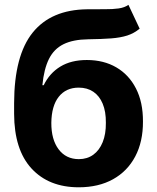

<svg xmlns="http://www.w3.org/2000/svg" viewBox="-20 -766 651 796"><path d="M512.5 -745.9 559 -647.1Q535.8 -627.9 507.8 -618.8Q479.8 -609.8 440.9 -606.8Q402 -603.9 345.9 -603.1Q282.8 -602.3 243.2 -582.7Q203.6 -563.1 182.9 -521.5Q162.2 -479.9 155.7 -412.9H161.3Q185.4 -462.7 230.1 -489.9Q274.8 -517.2 340 -517.2Q409.9 -517.2 462.2 -486.7Q514.6 -456.2 543.8 -399Q573.1 -341.9 572.7 -262.1Q573.1 -179 540.8 -117.6Q508.5 -56.2 448.7 -22.9Q388.9 10.4 306.4 10.5Q182.3 10.4 110.6 -67.5Q39 -145.4 38.5 -294.1V-338.3Q39 -535.8 115.5 -630.9Q192.1 -725.9 341.4 -727.5Q381.8 -728.1 414.5 -727.8Q447.2 -727.5 471.8 -731Q496.4 -734.5 512.5 -745.9ZM307 -106.2Q342 -106.4 367 -124.7Q392 -142.9 405.7 -176.6Q419.4 -210.3 418.9 -256.8Q419.4 -303.5 405.7 -336.1Q392 -368.8 366.8 -385.7Q341.6 -402.7 306.2 -402.7Q279.9 -402.7 259 -393.1Q238.2 -383.4 223.4 -364.6Q208.6 -345.9 200.9 -318.8Q193.2 -291.8 192.8 -256.8Q192.5 -187.5 223 -147Q253.5 -106.4 307 -106.2Z"/></svg>

Font: Inter
Style: Regular
Weight: 400
Designer: Rasmus Andersson
Foundry: rsms
Version: Version 4.000;git-8c9346024